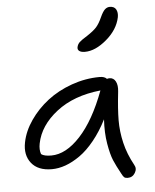

<svg xmlns="http://www.w3.org/2000/svg" viewBox="-55 -813 723 897"><g transform="rotate(-5 306.0 -364.5)"><path d="M359.9 -566.9Q342.3 -566.9 333.5 -573.5Q324.7 -580.1 327.1 -591.8Q330.1 -605.5 339.8 -614.7Q349.6 -624 376 -640.1Q406.7 -660.2 420.9 -676Q435.1 -691.9 448.2 -721.2Q460 -747.1 470.2 -756.6Q480.5 -766.1 493.2 -766.1Q514.6 -766.1 522.7 -751.2Q530.8 -736.3 526.9 -714.8Q515.1 -657.2 461.9 -612.1Q408.7 -566.9 359.9 -566.9ZM158.2 -34.2Q93.3 -34.2 62.7 -72.8Q32.2 -111.3 43.9 -169.9Q54.2 -222.2 88.4 -271.7Q122.6 -321.3 171.9 -359.4Q221.2 -397.5 286.1 -420.7Q351.1 -443.8 418 -443.8Q440.9 -443.8 451.2 -432.1Q457 -434.1 462.9 -434.1Q482.4 -434.1 491.9 -416Q501.5 -397.9 498 -368.2Q488.8 -287.6 488.5 -234.6Q488.3 -181.6 501 -127.9Q513.7 -74.2 543 -21Q554.2 -2.4 542.2 17.3Q530.3 37.1 507.8 37.1Q496.6 37.1 491.2 32.5Q485.8 27.8 480 16.1Q458 -23.9 446.3 -51.5Q434.6 -79.1 425.8 -130.6Q417 -182.1 420.9 -245.1Q393.1 -189.9 359.1 -148.2Q325.2 -106.4 290.8 -82.3Q256.3 -58.1 223.1 -46.1Q189.9 -34.2 158.2 -34.2ZM111.8 -159.2Q106 -129.9 113.8 -108.9Q127.4 -98.1 161.1 -98.1Q230 -98.1 297.6 -171.4Q365.2 -244.6 416 -380.9Q289.6 -367.7 209 -304.9Q128.4 -242.2 111.8 -159.2Z"/></g></svg>

Font: Shantell Sans Irregular
Style: Italic
Weight: 300
Italic angle: -11.31°
Designer: Stephen Nixon, Anya Danilova, Shantell Martin
Foundry: Arrow Type
Version: Version 1.006;[9816181b4]